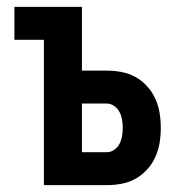

<svg xmlns="http://www.w3.org/2000/svg" viewBox="-20 -540 540 560"><path d="M108 0V-424H22V-520H219V-334H291Q313 -334 334.5 -330Q356 -326 375 -315.5Q394 -305 409 -288.5Q424 -272 433 -252Q442 -232 445.5 -210.5Q449 -189 449 -167Q449 -145 445.5 -123.5Q442 -102 433 -82Q424 -62 409 -45.5Q394 -29 375 -18.5Q356 -8 334.5 -4Q313 0 291 0ZM291 -96Q303 -96 313 -103Q323 -110 328.5 -120.5Q334 -131 336 -143Q338 -155 338 -167Q338 -179 336 -191Q334 -203 328.5 -213.5Q323 -224 313 -231Q303 -238 291 -238H219V-96Z"/></svg>

Font: Iosevka Algr
Style: Bold
Weight: 700
Monospace: yes
Designer: Belleve Invis
Foundry: Belleve Invis
Version: Version 26.0.2; ttfautohint (v1.8.3)